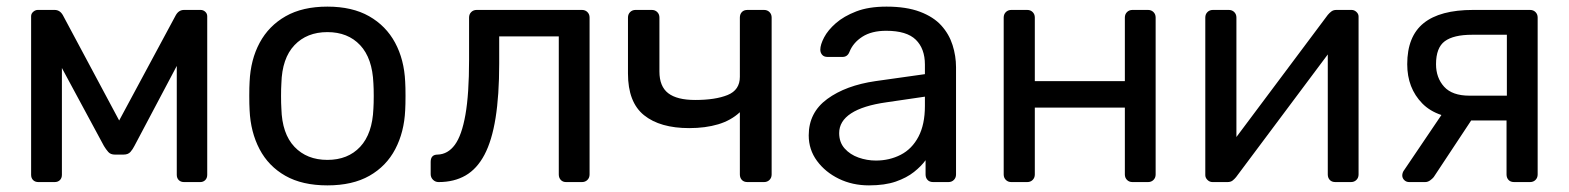

<svg xmlns="http://www.w3.org/2000/svg" viewBox="-20 -550 4741 580"><path d="M96 0Q86 0 80 -6Q74 -12 74 -22V-501Q74 -509 80.5 -514.5Q87 -520 94 -520H145Q161 -520 170 -504L340 -186L511 -504Q520 -520 536 -520H586Q594 -520 600 -514.5Q606 -509 606 -501V-22Q606 -12 600 -6Q594 0 585 0H536Q526 0 520 -6Q514 -12 514 -22V-421L549 -417L386 -109Q381 -99 374 -91Q367 -83 353 -83H327Q314 -83 307 -91Q300 -99 294 -109L136 -402L167 -405V-22Q167 -12 161 -6Q155 0 145 0Z M969 10Q893 10 842 -19Q791 -48 764 -99.5Q737 -151 734 -217Q733 -234 733 -260.5Q733 -287 734 -303Q737 -370 764.5 -421Q792 -472 843 -501Q894 -530 969 -530Q1044 -530 1095 -501Q1146 -472 1173.5 -421Q1201 -370 1204 -303Q1205 -287 1205 -260.5Q1205 -234 1204 -217Q1201 -151 1174 -99.5Q1147 -48 1096 -19Q1045 10 969 10ZM969 -67Q1031 -67 1068 -106.5Q1105 -146 1108 -222Q1109 -237 1109 -260Q1109 -283 1108 -298Q1105 -374 1068 -413.5Q1031 -453 969 -453Q907 -453 869.5 -413.5Q832 -374 830 -298Q829 -283 829 -260Q829 -237 830 -222Q832 -146 869.5 -106.5Q907 -67 969 -67Z M1305 0Q1295 0 1288 -7Q1281 -14 1281 -24V-61Q1281 -83 1302 -83Q1333 -84 1354 -112.5Q1375 -141 1386 -203.5Q1397 -266 1397 -369V-497Q1397 -507 1403.5 -513.5Q1410 -520 1420 -520H1738Q1748 -520 1754.5 -513.5Q1761 -507 1761 -497V-23Q1761 -13 1754.5 -6.5Q1748 0 1738 0H1690Q1680 0 1674 -6.5Q1668 -13 1668 -23V-440H1488V-358Q1488 -262 1477 -193.5Q1466 -125 1443.5 -82.5Q1421 -40 1386.5 -20Q1352 0 1305 0Z M2238 0Q2227 0 2221 -6.5Q2215 -13 2215 -23V-211Q2188 -186 2149.5 -174.5Q2111 -163 2062 -163Q1974 -163 1925.5 -202Q1877 -241 1877 -328V-497Q1877 -507 1883.5 -513.5Q1890 -520 1900 -520H1949Q1959 -520 1965.5 -513.5Q1972 -507 1972 -497V-334Q1972 -289 1998.5 -268.5Q2025 -248 2080 -248Q2141 -248 2178 -263Q2215 -278 2215 -318V-497Q2215 -507 2221 -513.5Q2227 -520 2238 -520H2288Q2298 -520 2304.5 -513.5Q2311 -507 2311 -497V-23Q2311 -13 2304.5 -6.5Q2298 0 2288 0Z M2605 10Q2555 10 2514 -10Q2473 -30 2448 -64Q2423 -98 2423 -141Q2423 -210 2479 -251Q2535 -292 2625 -305L2774 -326V-355Q2774 -403 2746.5 -430Q2719 -457 2657 -457Q2613 -457 2585 -439Q2557 -421 2546 -393Q2540 -378 2525 -378H2480Q2469 -378 2463.5 -384.5Q2458 -391 2458 -400Q2458 -415 2469.5 -437Q2481 -459 2505 -480Q2529 -501 2566.5 -515.5Q2604 -530 2658 -530Q2718 -530 2759 -514.5Q2800 -499 2823.5 -473Q2847 -447 2857.5 -414Q2868 -381 2868 -347V-23Q2868 -13 2861.5 -6.5Q2855 0 2845 0H2799Q2788 0 2782 -6.5Q2776 -13 2776 -23V-66Q2763 -48 2741 -30.5Q2719 -13 2686 -1.5Q2653 10 2605 10ZM2626 -65Q2667 -65 2701 -82.5Q2735 -100 2754.5 -137Q2774 -174 2774 -230V-258L2658 -241Q2587 -231 2551 -207.5Q2515 -184 2515 -148Q2515 -120 2531.5 -101.5Q2548 -83 2573.5 -74Q2599 -65 2626 -65Z M3035 0Q3025 0 3018.5 -6.5Q3012 -13 3012 -23V-497Q3012 -507 3018.5 -513.5Q3025 -520 3035 -520H3083Q3093 -520 3099.5 -513.5Q3106 -507 3106 -497V-305H3378V-497Q3378 -507 3384.5 -513.5Q3391 -520 3401 -520H3448Q3458 -520 3464.5 -513.5Q3471 -507 3471 -497V-23Q3471 -13 3464.5 -6.5Q3458 0 3448 0H3401Q3391 0 3384.5 -6.5Q3378 -13 3378 -23V-225H3106V-23Q3106 -13 3099.5 -6.5Q3093 0 3083 0Z M3643 0Q3634 0 3627.5 -6.5Q3621 -13 3621 -21V-497Q3621 -507 3627.5 -513.5Q3634 -520 3644 -520H3692Q3702 -520 3708.5 -513.5Q3715 -507 3715 -497V-73L3688 -100L3991 -505Q3996 -511 4002 -515.5Q4008 -520 4017 -520H4063Q4071 -520 4077.5 -514Q4084 -508 4084 -500V-23Q4084 -13 4077.5 -6.5Q4071 0 4061 0H4014Q4003 0 3997 -6.5Q3991 -13 3991 -23V-422L4019 -423L3714 -15Q3710 -10 3704 -5Q3698 0 3688 0Z M4554 0Q4543 0 4537 -6.5Q4531 -13 4531 -23V-186H4416V-191Q4322 -191 4276.5 -237.5Q4231 -284 4231 -356Q4231 -440 4280.5 -480Q4330 -520 4430 -520H4602Q4612 -520 4618.5 -513.5Q4625 -507 4625 -497V-23Q4625 -13 4618.5 -6.5Q4612 0 4602 0ZM4237 0Q4228 0 4222 -6Q4216 -12 4216 -20Q4216 -24 4217.5 -28.5Q4219 -33 4223 -38L4342 -214L4438 -207L4311 -15Q4307 -10 4300 -5Q4293 0 4285 0ZM4419 -261H4532V-445H4427Q4371 -445 4344.5 -425.5Q4318 -406 4318 -356Q4318 -315 4342.5 -288Q4367 -261 4419 -261Z"/></svg>

Font: DVN-Rubik
Style: Regular
Weight: 400
Designer: Hubert and Fischer
Foundry: Hubert & Fischer
Version: Version 2.102